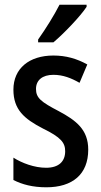

<svg xmlns="http://www.w3.org/2000/svg" viewBox="-20 -786 429 816"><path d="M348 -757V-766H233C210 -721 176 -666 142 -618V-606H207C251 -643 322 -717 348 -757ZM355 -150C355 -235 304 -274 229 -314C154 -353 133 -370 133 -408C133 -445 160 -468 207 -468C248 -468 283 -454 318 -434L351 -512C306 -537 260 -550 207 -550C104 -550 37 -495 37 -405C37 -320 83 -281 162 -240C240 -202 257 -179 257 -143C257 -100 230 -73 176 -73C126 -73 73 -93 37 -116V-21C74 -2 119 10 177 10C288 10 355 -45 355 -150Z"/></svg>

Font: Noto Sans Gujarati UI Condensed Medium
Style: Regular
Weight: 500
Width: 3
Designer: Jelle Bosma - Monotype Design Team, Universal Thirst
Foundry: Monotype Imaging Inc.
Version: Version 2.106